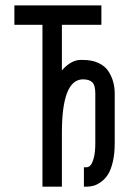

<svg xmlns="http://www.w3.org/2000/svg" viewBox="-20 -704 490 724"><path d="M305.2 -73.2Q313.5 -73.2 320.3 -79.6Q327.1 -85.9 333.3 -107.4Q339.4 -128.9 339.4 -164.1V-351.1Q339.4 -382.8 327.9 -393.8Q316.4 -404.8 293 -404.8Q213.4 -404.8 213.4 -203.6V0H140.1V-610.4H34.2V-683.6H362.3V-610.4H213.4V-438.5Q248 -478 284.2 -478H293Q327.1 -478 351.8 -466.3Q376.5 -454.6 388.9 -435.1Q401.4 -415.5 407 -394.8Q412.6 -374 412.6 -351.1V-164.1Q412.6 -124.5 405.5 -94.2Q398.4 -64 387.5 -46.6Q376.5 -29.3 361.3 -18.3Q346.2 -7.3 333 -3.7Q319.8 0 305.2 0H296.4V-73.2Z"/></svg>

Font: Anka/Coder Narrow
Style: Regular
Weight: 400
Width: 3
Monospace: yes
Version: Version 001.100